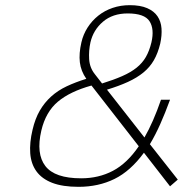

<svg xmlns="http://www.w3.org/2000/svg" viewBox="-20 -714 740 743"><path d="M482 -694Q523 -694 549.5 -682.5Q576 -671 589.5 -651Q603 -631 605 -604Q607 -577 600 -545Q591 -508 575.5 -481Q560 -454 535 -433.5Q510 -413 475 -397Q440 -381 394 -367L539 -182Q573 -241 603 -328H638Q619 -276 600 -233.5Q581 -191 560 -156L668 -19L638 7L537 -123Q485 -52 423 -21.5Q361 9 284 9Q222 9 182 -6.5Q142 -22 121 -51Q100 -80 97 -121Q94 -162 106 -212Q116 -255 134 -286Q152 -317 178 -340.5Q204 -364 238 -380Q272 -396 314 -409Q293 -439 289 -473Q285 -507 295 -550Q302 -581 319 -607.5Q336 -634 360.5 -653.5Q385 -673 416 -683.5Q447 -694 482 -694ZM294 -24Q362 -24 417 -53Q472 -82 517 -148L334 -383Q251 -360 204 -320.5Q157 -281 140 -209Q119 -119 155.5 -71.5Q192 -24 294 -24ZM330 -550Q323 -518 325 -485Q327 -452 347 -427L375 -391Q420 -405 453 -419.5Q486 -434 508.5 -452Q531 -470 544.5 -493.5Q558 -517 566 -550Q578 -602 558.5 -632Q539 -662 474 -662Q416 -662 378.5 -630Q341 -598 330 -550Z"/></svg>

Font: Panefresco 1wt
Style: Italic
Weight: 250
Version: Version 1.000